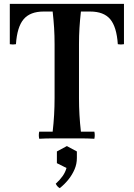

<svg xmlns="http://www.w3.org/2000/svg" viewBox="-20 -720 695 999"><path d="M184 2Q180 -17 184 -35H254Q259 -78 261.5 -121.5Q264 -165 264 -210V-490Q264 -535 261.5 -575Q259 -615 254 -660H207Q137 -660 103 -620Q69 -580 63 -490Q47 -487 31 -490V-700H625V-490Q609 -487 593 -490Q587 -580 553.5 -620Q520 -660 449 -660H401Q396 -615 393.5 -575Q391 -535 391 -490V-210Q391 -165 393.5 -121.5Q396 -78 401 -35H471Q475 -17 471 2Q437 0 400 0Q363 0 328 0Q294 0 256.5 0Q219 0 184 2ZM328 40 380 68V102Q380 133 368 161Q356 189 336.5 213.5Q317 238 291 259Q284 255 279 249.5Q274 244 270 236Q292 216 306 196Q320 176 326 154L276 129V68Z"/></svg>

Font: Poltawski Nowy Medium
Style: Regular
Weight: 500
Version: Version 1.001;gftools[0.9.25]